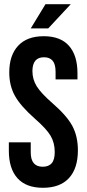

<svg xmlns="http://www.w3.org/2000/svg" viewBox="-20 -882 412 912"><path d="M184 10Q104 10 63 -35.5Q22 -81 22 -166V-206H126V-158Q126 -90 183 -90Q211 -90 225.5 -106.5Q240 -123 240 -160Q240 -204 220 -237.5Q200 -271 146 -318Q78 -378 51 -426.5Q24 -475 24 -538Q24 -619 66 -664.5Q108 -710 188 -710Q267 -710 307.5 -664.5Q348 -619 348 -534V-505H244V-541Q244 -577 230 -593.5Q216 -610 189 -610Q134 -610 134 -544Q134 -505 154.5 -472Q175 -439 229 -392Q298 -332 324 -283Q350 -234 350 -168Q350 -82 307.5 -36Q265 10 184 10ZM196 -862H316L209 -747H126Z"/></svg>

Font: Booming Bebas 2
Style: Regular
Weight: 400
Designer: Ryoichi Tsunekawa
Foundry: Ryoichi Tsunekawa
Version: Version 2.000